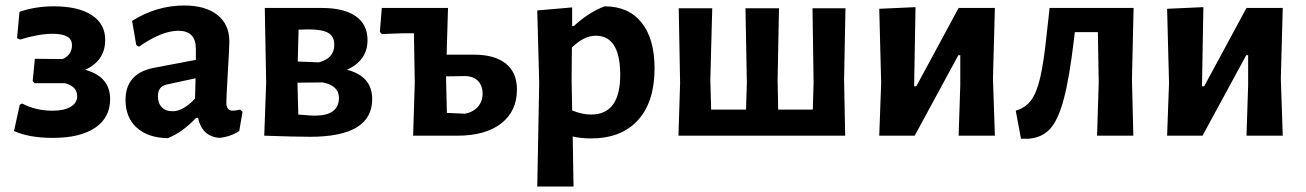

<svg xmlns="http://www.w3.org/2000/svg" viewBox="-20 -494 4754 699"><path d="M173 8Q86 8 31 -17L52 -113L61 -117Q110 -91 172 -91Q213 -91 237 -105Q261 -119 261 -144Q261 -179 217 -191H106L99 -199L107 -280L208 -279Q242 -294 242 -330Q242 -371 172 -371Q121 -371 53 -350L42 -355L51 -451Q109 -471 176 -471Q265 -471 314 -439Q363 -407 363 -349Q363 -273 290 -240Q381 -215 381 -133Q381 -66 326.5 -29Q272 8 173 8Z M651 -474Q728 -474 771.5 -439.5Q815 -405 815 -343Q815 -326 809.5 -231.5Q804 -137 804 -121Q804 -91 827 -91Q837 -91 854 -95L863 -87L851 -17Q819 4 778 8Q715 2 701 -65H694Q644 -12 591 9Q519 8 478 -29Q437 -66 437 -130Q437 -227 540 -247L693 -276V-317Q693 -382 629 -382Q569 -382 486 -324L476 -330L461 -418Q550 -474 651 -474ZM692 -209 586 -186Q555 -179 555 -144Q555 -118 569 -103.5Q583 -89 608 -89Q647 -89 690 -135Z M942 0 949 -192 944 -465H1152Q1232 -465 1275 -435Q1318 -405 1318 -348Q1318 -274 1243 -240Q1335 -217 1335 -133Q1335 4 1109 4Q1056 4 942 0ZM1102 -387Q1097 -387 1085.5 -386.5Q1074 -386 1067 -386L1064 -270L1141 -267Q1197 -282 1197 -331Q1197 -361 1175.5 -374Q1154 -387 1102 -387ZM1155 -194 1063 -193 1066 -77Q1110 -73 1126 -73Q1214 -73 1214 -138Q1214 -182 1155 -194Z M1484 0 1490 -192 1487 -373H1449L1370 -370L1363 -378L1370 -465H1611L1606 -295H1705Q1781 -295 1821.5 -262.5Q1862 -230 1862 -168Q1862 -89 1804.5 -44.5Q1747 0 1645 0ZM1604 -205 1607 -83 1673 -80Q1703 -86 1720 -105.5Q1737 -125 1737 -153Q1737 -183 1719 -200.5Q1701 -218 1668 -217L1604 -216Z M2063 -467V-399H2069Q2123 -449 2181 -471Q2268 -471 2315.5 -412Q2363 -353 2363 -245Q2363 -123 2302.5 -56.5Q2242 10 2131 10Q2096 10 2065 3L2068 185H1936L1943 -192L1936 -456ZM2061 -205 2063 -92Q2099 -77 2132 -77Q2240 -77 2238 -227Q2236 -364 2149 -364Q2106 -364 2062 -321Z M2450 0 2456 -192 2451 -464H2573L2566 -204L2569 -95H2696L2699 -192L2694 -464H2816L2811 -204L2813 -95H2939L2942 -192L2938 -464H3058L3053 -204L3057 0Z M3181 0 3188 -192 3181 -462 3313 -468 3308 -180H3316L3470 -465H3602L3595 -208L3602 0H3470L3476 -183V-293H3469L3310 0Z M3697 11 3678 -91Q3714 -102 3734 -129Q3754 -156 3767 -211.5Q3780 -267 3791 -373L3801 -463L3800 -465H4107L4101 -205L4106 0H3974L3980 -192L3977 -377H3893L3890 -351Q3873 -209 3853 -134Q3833 -59 3804.5 -26.5Q3776 6 3727 11Z M4229 0 4236 -192 4229 -462 4361 -468 4356 -180H4364L4518 -465H4650L4643 -208L4650 0H4518L4524 -183V-293H4517L4358 0Z"/></svg>

Font: Alegreya Sans
Style: Bold
Weight: 700
Designer: Juan Pablo del Peral
Foundry: Huerta Tipografica
Version: Version 2.007